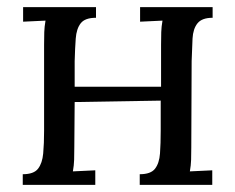

<svg xmlns="http://www.w3.org/2000/svg" viewBox="-20 -520 662 540"><path d="M250 -470Q219 -470 207 -454.5Q195 -439 193 -411.5Q191 -384 190 -348V-276H433V-394Q433 -414 433.5 -429.5Q434 -445 437 -462L374 -459V-500H578V-470Q548 -470 535.5 -454.5Q523 -439 521.5 -411.5Q520 -384 519 -348L518 -106Q518 -86 517.5 -70.5Q517 -55 514 -38L577 -41V0H373V-30Q404 -30 416 -45.5Q428 -61 430 -88.5Q432 -116 432 -152V-237L190 -233L189 -106Q189 -86 188.5 -70.5Q188 -55 185 -38L248 -41V0H44V-30Q75 -30 87 -45.5Q99 -61 101.5 -88.5Q104 -116 104 -152V-394Q104 -414 104.5 -429.5Q105 -445 108 -462L45 -459V-500H250Z"/></svg>

Font: Lora
Style: Regular
Weight: 400
Designer: Olga Karpushina, Alexei Vanyashin (Cyrillic)
Foundry: Cyreal
Version: Version 3.005; ttfautohint (v1.8.4.7-5d5b)